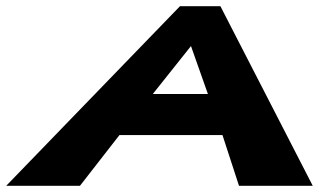

<svg xmlns="http://www.w3.org/2000/svg" viewBox="-138 -597 1025 617"><path d="M570.3 -577H440.3L-118 0H119L245.9 -163H576.9L630 0H867ZM530.1 -295H353.1L475.7 -449Z"/></svg>

Font: Hussar Milosc
Style: Obl
Weight: 700
Foundry: Cannot Into Space Fonts
Version: Version 1.02